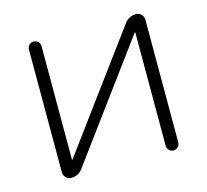

<svg xmlns="http://www.w3.org/2000/svg" viewBox="-82 -613 761 706"><g transform="rotate(-15 299.0 -260.0)"><path d="M106 0Q95 0 86.5 -8.5Q78 -17 78 -28V-496Q78 -506 85 -513Q92 -520 102 -520Q112 -520 119 -513Q126 -506 126 -496V-64L127 -63L128 -64L448 -498Q464 -520 492 -520Q503 -520 511.5 -511.5Q520 -503 520 -492V-24Q520 -14 513 -7Q506 0 496 0Q486 0 479 -7Q472 -14 472 -24V-456L471 -457L470 -456L150 -22Q134 0 106 0Z"/></g></svg>

Font: Rounded Mplus 1c Light
Style: Regular
Weight: 300
Version: Version 1.059.20150529